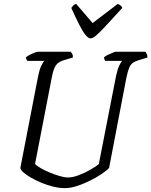

<svg xmlns="http://www.w3.org/2000/svg" viewBox="-20 -971 781 991"><path d="M316 0Q287 0 255.5 -7.5Q224 -15 194 -27.5Q164 -40 140 -54Q116 -68 101 -81Q86 -94 85 -104L177 -579Q184 -613 193.5 -632.5Q203 -652 209 -657H121Q120 -659 117 -663.5Q114 -668 114 -675Q120 -681 132.5 -687.5Q145 -694 158 -699Q171 -704 177 -704H345Q348 -701 352.5 -693.5Q357 -686 356 -674L312 -661Q282 -653 269 -634.5Q256 -616 248 -575L161 -125Q168 -116 188.5 -104Q209 -92 235.5 -81Q262 -70 287.5 -62.5Q313 -55 331 -55Q356 -55 388.5 -67.5Q421 -80 449 -96.5Q477 -113 490 -124L579 -579Q587 -615 596 -633.5Q605 -652 611 -657H523Q522 -659 519.5 -663.5Q517 -668 517 -675Q524 -682 537 -688Q550 -694 562 -699Q574 -704 579 -704H731Q733 -700 737 -693.5Q741 -687 741 -674L695 -660Q677 -655 665 -646Q653 -637 646 -619Q639 -601 632 -568L543 -104Q530 -90 503 -72Q476 -54 442.5 -37.5Q409 -21 376 -10.5Q343 0 316 0ZM447 -773Q436 -773 421.5 -790.5Q407 -808 389 -843.5Q371 -879 348 -930Q353 -937 358 -942.5Q363 -948 373 -951L458 -852L588 -951Q597 -947 603.5 -941.5Q610 -936 611 -930Q565 -880 533 -845Q501 -810 480.5 -791.5Q460 -773 447 -773Z"/></svg>

Font: Texturina Medium 12pt ExtraLight
Style: Italic
Weight: 250
Italic angle: -11°
Version: Version 1.002